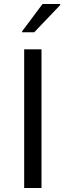

<svg xmlns="http://www.w3.org/2000/svg" viewBox="-20 -933 326 953"><path d="M100 0V-688H186V0ZM90 -773V-778L191 -913H279V-908L150 -773Z"/></svg>

Font: Saira Thin
Style: Regular
Weight: 400
Version: Version 1.101